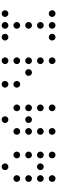

<svg xmlns="http://www.w3.org/2000/svg" viewBox="762 -1456 665 2228"><g transform="rotate(-90 1094.0 -341.5)"><path d="M312.5 -615.2Q312.5 -599.1 301 -587.6Q289.6 -576.2 273.4 -576.2Q257.3 -576.2 245.8 -587.6Q234.4 -599.1 234.4 -615.2Q234.4 -631.3 245.8 -642.8Q257.3 -654.3 273.4 -654.3Q289.6 -654.3 301 -642.8Q312.5 -631.3 312.5 -615.2ZM175.8 -478.5Q175.8 -462.4 164.3 -450.9Q152.8 -439.5 136.7 -439.5Q120.6 -439.5 109.1 -450.9Q97.7 -462.4 97.7 -478.5Q97.7 -494.6 109.1 -506.1Q120.6 -517.6 136.7 -517.6Q152.8 -517.6 164.3 -506.1Q175.8 -494.6 175.8 -478.5ZM449.2 -478.5Q449.2 -462.4 437.7 -450.9Q426.3 -439.5 410.2 -439.5Q394 -439.5 382.6 -450.9Q371.1 -462.4 371.1 -478.5Q371.1 -494.6 382.6 -506.1Q394 -517.6 410.2 -517.6Q426.3 -517.6 437.7 -506.1Q449.2 -494.6 449.2 -478.5ZM175.8 -341.8Q175.8 -325.7 164.3 -314.2Q152.8 -302.7 136.7 -302.7Q120.6 -302.7 109.1 -314.2Q97.7 -325.7 97.7 -341.8Q97.7 -357.9 109.1 -369.4Q120.6 -380.9 136.7 -380.9Q152.8 -380.9 164.3 -369.4Q175.8 -357.9 175.8 -341.8ZM449.2 -341.8Q449.2 -325.7 437.7 -314.2Q426.3 -302.7 410.2 -302.7Q394 -302.7 382.6 -314.2Q371.1 -325.7 371.1 -341.8Q371.1 -357.9 382.6 -369.4Q394 -380.9 410.2 -380.9Q426.3 -380.9 437.7 -369.4Q449.2 -357.9 449.2 -341.8ZM175.8 -205.1Q175.8 -189 164.3 -177.5Q152.8 -166 136.7 -166Q120.6 -166 109.1 -177.5Q97.7 -189 97.7 -205.1Q97.7 -221.2 109.1 -232.7Q120.6 -244.1 136.7 -244.1Q152.8 -244.1 164.3 -232.7Q175.8 -221.2 175.8 -205.1ZM312.5 -205.1Q312.5 -189 301 -177.5Q289.6 -166 273.4 -166Q257.3 -166 245.8 -177.5Q234.4 -189 234.4 -205.1Q234.4 -221.2 245.8 -232.7Q257.3 -244.1 273.4 -244.1Q289.6 -244.1 301 -232.7Q312.5 -221.2 312.5 -205.1ZM449.2 -205.1Q449.2 -189 437.7 -177.5Q426.3 -166 410.2 -166Q394 -166 382.6 -177.5Q371.1 -189 371.1 -205.1Q371.1 -221.2 382.6 -232.7Q394 -244.1 410.2 -244.1Q426.3 -244.1 437.7 -232.7Q449.2 -221.2 449.2 -205.1ZM175.8 -68.4Q175.8 -52.2 164.3 -40.8Q152.8 -29.3 136.7 -29.3Q120.6 -29.3 109.1 -40.8Q97.7 -52.2 97.7 -68.4Q97.7 -84.5 109.1 -95.9Q120.6 -107.4 136.7 -107.4Q152.8 -107.4 164.3 -95.9Q175.8 -84.5 175.8 -68.4ZM449.2 -68.4Q449.2 -52.2 437.7 -40.8Q426.3 -29.3 410.2 -29.3Q394 -29.3 382.6 -40.8Q371.1 -52.2 371.1 -68.4Q371.1 -84.5 382.6 -95.9Q394 -107.4 410.2 -107.4Q426.3 -107.4 437.7 -95.9Q449.2 -84.5 449.2 -68.4Z M859.4 -615.2Q859.4 -599.1 847.9 -587.6Q836.4 -576.2 820.3 -576.2Q804.2 -576.2 792.7 -587.6Q781.2 -599.1 781.2 -615.2Q781.2 -631.3 792.7 -642.8Q804.2 -654.3 820.3 -654.3Q836.4 -654.3 847.9 -642.8Q859.4 -631.3 859.4 -615.2ZM722.7 -478.5Q722.7 -462.4 711.2 -450.9Q699.7 -439.5 683.6 -439.5Q667.5 -439.5 656 -450.9Q644.5 -462.4 644.5 -478.5Q644.5 -494.6 656 -506.1Q667.5 -517.6 683.6 -517.6Q699.7 -517.6 711.2 -506.1Q722.7 -494.6 722.7 -478.5ZM996.1 -478.5Q996.1 -462.4 984.6 -450.9Q973.1 -439.5 957 -439.5Q940.9 -439.5 929.4 -450.9Q918 -462.4 918 -478.5Q918 -494.6 929.4 -506.1Q940.9 -517.6 957 -517.6Q973.1 -517.6 984.6 -506.1Q996.1 -494.6 996.1 -478.5ZM722.7 -341.8Q722.7 -325.7 711.2 -314.2Q699.7 -302.7 683.6 -302.7Q667.5 -302.7 656 -314.2Q644.5 -325.7 644.5 -341.8Q644.5 -357.9 656 -369.4Q667.5 -380.9 683.6 -380.9Q699.7 -380.9 711.2 -369.4Q722.7 -357.9 722.7 -341.8ZM859.4 -341.8Q859.4 -325.7 847.9 -314.2Q836.4 -302.7 820.3 -302.7Q804.2 -302.7 792.7 -314.2Q781.2 -325.7 781.2 -341.8Q781.2 -357.9 792.7 -369.4Q804.2 -380.9 820.3 -380.9Q836.4 -380.9 847.9 -369.4Q859.4 -357.9 859.4 -341.8ZM996.1 -341.8Q996.1 -325.7 984.6 -314.2Q973.1 -302.7 957 -302.7Q940.9 -302.7 929.4 -314.2Q918 -325.7 918 -341.8Q918 -357.9 929.4 -369.4Q940.9 -380.9 957 -380.9Q973.1 -380.9 984.6 -369.4Q996.1 -357.9 996.1 -341.8ZM722.7 -205.1Q722.7 -189 711.2 -177.5Q699.7 -166 683.6 -166Q667.5 -166 656 -177.5Q644.5 -189 644.5 -205.1Q644.5 -221.2 656 -232.7Q667.5 -244.1 683.6 -244.1Q699.7 -244.1 711.2 -232.7Q722.7 -221.2 722.7 -205.1ZM996.1 -205.1Q996.1 -189 984.6 -177.5Q973.1 -166 957 -166Q940.9 -166 929.4 -177.5Q918 -189 918 -205.1Q918 -221.2 929.4 -232.7Q940.9 -244.1 957 -244.1Q973.1 -244.1 984.6 -232.7Q996.1 -221.2 996.1 -205.1ZM722.7 -68.4Q722.7 -52.2 711.2 -40.8Q699.7 -29.3 683.6 -29.3Q667.5 -29.3 656 -40.8Q644.5 -52.2 644.5 -68.4Q644.5 -84.5 656 -95.9Q667.5 -107.4 683.6 -107.4Q699.7 -107.4 711.2 -95.9Q722.7 -84.5 722.7 -68.4ZM996.1 -68.4Q996.1 -52.2 984.6 -40.8Q973.1 -29.3 957 -29.3Q940.9 -29.3 929.4 -40.8Q918 -52.2 918 -68.4Q918 -84.5 929.4 -95.9Q940.9 -107.4 957 -107.4Q973.1 -107.4 984.6 -95.9Q996.1 -84.5 996.1 -68.4Z M1269.5 -615.2Q1269.5 -599.1 1258.1 -587.6Q1246.6 -576.2 1230.5 -576.2Q1214.4 -576.2 1202.9 -587.6Q1191.4 -599.1 1191.4 -615.2Q1191.4 -631.3 1202.9 -642.8Q1214.4 -654.3 1230.5 -654.3Q1246.6 -654.3 1258.1 -642.8Q1269.5 -631.3 1269.5 -615.2ZM1543 -615.2Q1543 -599.1 1531.5 -587.6Q1520 -576.2 1503.9 -576.2Q1487.8 -576.2 1476.3 -587.6Q1464.8 -599.1 1464.8 -615.2Q1464.8 -631.3 1476.3 -642.8Q1487.8 -654.3 1503.9 -654.3Q1520 -654.3 1531.5 -642.8Q1543 -631.3 1543 -615.2ZM1269.5 -478.5Q1269.5 -462.4 1258.1 -450.9Q1246.6 -439.5 1230.5 -439.5Q1214.4 -439.5 1202.9 -450.9Q1191.4 -462.4 1191.4 -478.5Q1191.4 -494.6 1202.9 -506.1Q1214.4 -517.6 1230.5 -517.6Q1246.6 -517.6 1258.1 -506.1Q1269.5 -494.6 1269.5 -478.5ZM1543 -478.5Q1543 -462.4 1531.5 -450.9Q1520 -439.5 1503.9 -439.5Q1487.8 -439.5 1476.3 -450.9Q1464.8 -462.4 1464.8 -478.5Q1464.8 -494.6 1476.3 -506.1Q1487.8 -517.6 1503.9 -517.6Q1520 -517.6 1531.5 -506.1Q1543 -494.6 1543 -478.5ZM1406.2 -341.8Q1406.2 -325.7 1394.8 -314.2Q1383.3 -302.7 1367.2 -302.7Q1351.1 -302.7 1339.6 -314.2Q1328.1 -325.7 1328.1 -341.8Q1328.1 -357.9 1339.6 -369.4Q1351.1 -380.9 1367.2 -380.9Q1383.3 -380.9 1394.8 -369.4Q1406.2 -357.9 1406.2 -341.8ZM1543 -341.8Q1543 -325.7 1531.5 -314.2Q1520 -302.7 1503.9 -302.7Q1487.8 -302.7 1476.3 -314.2Q1464.8 -325.7 1464.8 -341.8Q1464.8 -357.9 1476.3 -369.4Q1487.8 -380.9 1503.9 -380.9Q1520 -380.9 1531.5 -369.4Q1543 -357.9 1543 -341.8ZM1543 -205.1Q1543 -189 1531.5 -177.5Q1520 -166 1503.9 -166Q1487.8 -166 1476.3 -177.5Q1464.8 -189 1464.8 -205.1Q1464.8 -221.2 1476.3 -232.7Q1487.8 -244.1 1503.9 -244.1Q1520 -244.1 1531.5 -232.7Q1543 -221.2 1543 -205.1ZM1543 -68.4Q1543 -52.2 1531.5 -40.8Q1520 -29.3 1503.9 -29.3Q1487.8 -29.3 1476.3 -40.8Q1464.8 -52.2 1464.8 -68.4Q1464.8 -84.5 1476.3 -95.9Q1487.8 -107.4 1503.9 -107.4Q1520 -107.4 1531.5 -95.9Q1543 -84.5 1543 -68.4Z M1816.4 -615.2Q1816.4 -599.1 1804.9 -587.6Q1793.5 -576.2 1777.3 -576.2Q1761.2 -576.2 1749.8 -587.6Q1738.3 -599.1 1738.3 -615.2Q1738.3 -631.3 1749.8 -642.8Q1761.2 -654.3 1777.3 -654.3Q1793.5 -654.3 1804.9 -642.8Q1816.4 -631.3 1816.4 -615.2ZM1953.1 -615.2Q1953.1 -599.1 1941.7 -587.6Q1930.2 -576.2 1914.1 -576.2Q1897.9 -576.2 1886.5 -587.6Q1875 -599.1 1875 -615.2Q1875 -631.3 1886.5 -642.8Q1897.9 -654.3 1914.1 -654.3Q1930.2 -654.3 1941.7 -642.8Q1953.1 -631.3 1953.1 -615.2ZM2089.8 -615.2Q2089.8 -599.1 2078.4 -587.6Q2066.9 -576.2 2050.8 -576.2Q2034.7 -576.2 2023.2 -587.6Q2011.7 -599.1 2011.7 -615.2Q2011.7 -631.3 2023.2 -642.8Q2034.7 -654.3 2050.8 -654.3Q2066.9 -654.3 2078.4 -642.8Q2089.8 -631.3 2089.8 -615.2ZM1953.1 -478.5Q1953.1 -462.4 1941.7 -450.9Q1930.2 -439.5 1914.1 -439.5Q1897.9 -439.5 1886.5 -450.9Q1875 -462.4 1875 -478.5Q1875 -494.6 1886.5 -506.1Q1897.9 -517.6 1914.1 -517.6Q1930.2 -517.6 1941.7 -506.1Q1953.1 -494.6 1953.1 -478.5ZM1953.1 -341.8Q1953.1 -325.7 1941.7 -314.2Q1930.2 -302.7 1914.1 -302.7Q1897.9 -302.7 1886.5 -314.2Q1875 -325.7 1875 -341.8Q1875 -357.9 1886.5 -369.4Q1897.9 -380.9 1914.1 -380.9Q1930.2 -380.9 1941.7 -369.4Q1953.1 -357.9 1953.1 -341.8ZM1953.1 -205.1Q1953.1 -189 1941.7 -177.5Q1930.2 -166 1914.1 -166Q1897.9 -166 1886.5 -177.5Q1875 -189 1875 -205.1Q1875 -221.2 1886.5 -232.7Q1897.9 -244.1 1914.1 -244.1Q1930.2 -244.1 1941.7 -232.7Q1953.1 -221.2 1953.1 -205.1ZM1816.4 -68.4Q1816.4 -52.2 1804.9 -40.8Q1793.5 -29.3 1777.3 -29.3Q1761.2 -29.3 1749.8 -40.8Q1738.3 -52.2 1738.3 -68.4Q1738.3 -84.5 1749.8 -95.9Q1761.2 -107.4 1777.3 -107.4Q1793.5 -107.4 1804.9 -95.9Q1816.4 -84.5 1816.4 -68.4ZM1953.1 -68.4Q1953.1 -52.2 1941.7 -40.8Q1930.2 -29.3 1914.1 -29.3Q1897.9 -29.3 1886.5 -40.8Q1875 -52.2 1875 -68.4Q1875 -84.5 1886.5 -95.9Q1897.9 -107.4 1914.1 -107.4Q1930.2 -107.4 1941.7 -95.9Q1953.1 -84.5 1953.1 -68.4ZM2089.8 -68.4Q2089.8 -52.2 2078.4 -40.8Q2066.9 -29.3 2050.8 -29.3Q2034.7 -29.3 2023.2 -40.8Q2011.7 -52.2 2011.7 -68.4Q2011.7 -84.5 2023.2 -95.9Q2034.7 -107.4 2050.8 -107.4Q2066.9 -107.4 2078.4 -95.9Q2089.8 -84.5 2089.8 -68.4Z"/></g></svg>

Font: DatDot Light
Style: Regular
Weight: 300
Designer: GGBot
Version: 1.00